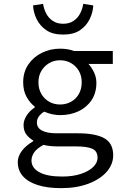

<svg xmlns="http://www.w3.org/2000/svg" viewBox="-20 -750 640 994"><path d="M296 224Q225 224 175 208Q125 192 98.5 162Q72 132 72 89Q72 60 92.5 32Q113 4 152 -19V-23Q132 -34 117 -53Q102 -72 102 -103Q102 -126 117 -150.5Q132 -175 160 -194V-198Q135 -217 117.5 -248.5Q100 -280 100 -324Q100 -377 126.5 -416Q153 -455 196.5 -476.5Q240 -498 291 -498Q332 -498 363 -486H564V-419H438Q454 -402 466.5 -376Q479 -350 479 -321Q479 -269 454 -231.5Q429 -194 386.5 -174Q344 -154 291 -154Q272 -154 250.5 -158.5Q229 -163 209 -172Q191 -161 181 -147Q171 -133 171 -116Q171 -88 197.5 -74Q224 -60 272 -60H381Q475 -60 520.5 -34Q566 -8 566 54Q566 100 533 138.5Q500 177 439 200.5Q378 224 296 224ZM291 -209Q322 -209 347.5 -223Q373 -237 388 -263Q403 -289 403 -324Q403 -358 388 -383.5Q373 -409 347.5 -423.5Q322 -438 291 -438Q260 -438 235 -423.5Q210 -409 194.5 -383.5Q179 -358 179 -324Q179 -289 194.5 -263Q210 -237 235 -223Q260 -209 291 -209ZM302 164Q358 164 399.5 150Q441 136 463 114Q485 92 485 67Q485 32 457.5 20Q430 8 374 8H279Q258 8 239.5 6Q221 4 205 0Q170 19 156.5 39.5Q143 60 143 81Q143 119 183.5 141.5Q224 164 302 164ZM307 -571Q253 -571 220 -593.5Q187 -616 170 -650.5Q153 -685 151 -722L203 -730Q207 -704 219 -680.5Q231 -657 253 -642Q275 -627 307 -627Q339 -627 361 -642Q383 -657 395 -680.5Q407 -704 411 -730L463 -722Q461 -685 444 -650.5Q427 -616 394 -593.5Q361 -571 307 -571Z"/></svg>

Font: Source Code Variable
Style: Regular
Weight: 400
Monospace: yes
Designer: Paul D. Hunt, Teo Tuominen
Foundry: Adobe Systems Incorporated
Version: Version 1.010;hotconv 1.0.106;makeotfexe 2.5.65593